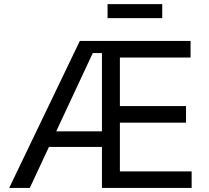

<svg xmlns="http://www.w3.org/2000/svg" viewBox="-20 -930 1034 950"><path d="M25.4 0 375 -727.5H922.9V-645.5H573.2V-405.3H900.4V-323.2H573.2V-82H928.2V0H484.4V-667.5H439L127.4 0ZM192.9 -203.1V-280.3H527.8V-203.1ZM782.7 -909.7V-840.3H512.2V-909.7Z"/></svg>

Font: Inter Variable
Style: Regular
Weight: 400
Designer: Rasmus Andersson
Foundry: rsms
Version: Version 4.001;git-9221beed3